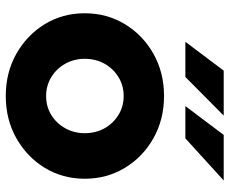

<svg xmlns="http://www.w3.org/2000/svg" viewBox="-85 -701 796 666"><g transform="rotate(90 313.0 -368.0)"><path d="M313 10Q232 10 167 -26.5Q102 -63 64 -125Q26 -187 26 -264Q26 -341 64 -403.5Q102 -466 167 -502.5Q232 -539 313 -539Q394 -539 459 -502.5Q524 -466 562 -403.5Q600 -341 600 -264Q600 -187 562 -125Q524 -63 459 -26.5Q394 10 313 10ZM313 -130Q350 -130 379 -148Q408 -166 425 -196.5Q442 -227 442 -264Q442 -302 425 -332.5Q408 -363 378.5 -381Q349 -399 313 -399Q277 -399 247.5 -381Q218 -363 201 -332.5Q184 -302 184 -264Q184 -227 201 -196.5Q218 -166 247.5 -148Q277 -130 313 -130ZM125 -613 225 -746H381L247 -613ZM348 -613 448 -746H606L460 -613Z"/></g></svg>

Font: Red Hat Display Black
Style: Regular
Weight: 900
Designer: Pentagram, MCKL
Foundry: Pentagram, MCKL
Version: Version 1.023; ttfautohint (v1.8.3)